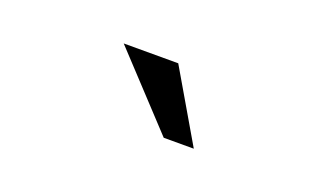

<svg xmlns="http://www.w3.org/2000/svg" viewBox="-35 -898 666 404"><g transform="rotate(20 298.5 -696.0)"><path d="M191.9 -774.9H314L406.2 -617.2H338.9Z"/></g></svg>

Font: Tienne
Style: Regular
Weight: 400
Designer: vernon adams
Foundry: vernon adams
Version: Version 1.001